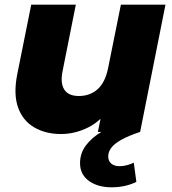

<svg xmlns="http://www.w3.org/2000/svg" viewBox="-20 -562 732 818"><path d="M240 9Q174 9 125.5 -19.5Q77 -48 57 -104Q37 -160 53 -243L113 -542H303L247 -261Q236 -209 253.5 -181Q271 -153 316 -153Q364 -153 396.5 -182.5Q429 -212 441 -274L495 -542H685L577 0H397L428 -153L452 -109Q413 -48 356.5 -19.5Q300 9 240 9ZM456 236Q396 236 358.5 208.5Q321 181 321 133Q321 91 346 57.5Q371 24 415 -2Q459 -28 514 -46L577 0Q526 17 496 34Q466 51 453.5 68.5Q441 86 441 104Q441 124 454 135Q467 146 489 146Q506 146 522 141.5Q538 137 550 131L561 213Q541 223 514 229.5Q487 236 456 236Z"/></svg>

Font: Montserrat Thin ExtraBold
Style: Italic
Weight: 800
Italic angle: -11.3°
Version: Version 9.000